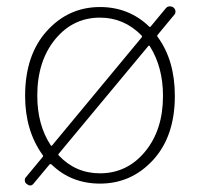

<svg xmlns="http://www.w3.org/2000/svg" viewBox="-20 -562 626 601"><path d="M449.2 -417Q447.3 -420.9 444.3 -418L164.1 -81.1Q161.1 -78.1 164.1 -75.2Q216.8 -19.5 293 -19.5Q377.9 -19.5 434.1 -87.4Q490.2 -155.3 490.2 -261.7Q490.2 -351.6 449.2 -417ZM138.7 -107.4Q140.6 -103.5 143.6 -107.4L422.9 -444.3Q425.8 -448.2 422.9 -451.2Q368.2 -506.8 293 -506.8Q208 -506.8 152.3 -438.5Q96.7 -370.1 96.7 -262.7Q96.7 -170.9 138.7 -107.4ZM523.4 -538.1Q529.3 -533.2 529.3 -525.4Q529.3 -519.5 525.4 -515.6L473.6 -453.1Q470.7 -450.2 473.6 -446.3Q527.3 -373 527.3 -261.7Q527.3 -135.7 459.5 -61.5Q391.6 12.7 293 12.7Q203.1 12.7 141.6 -46.9Q137.7 -49.8 134.8 -46.9L85.9 11.7Q81.1 18.6 74.2 18.6Q69.3 18.6 63.5 13.7Q57.6 9.8 57.6 2Q57.6 -3.9 61.5 -7.8L113.3 -70.3Q116.2 -74.2 113.3 -77.1Q58.6 -153.3 58.6 -261.7Q58.6 -389.6 126.5 -464.8Q194.3 -540 293 -540Q382.8 -540 446.3 -479.5Q449.2 -475.6 452.1 -479.5L499 -536.1Q503.9 -542 510.7 -542Q511.7 -542 512.7 -542Q518.6 -542 523.4 -538.1Z"/></svg>

Font: Gen Jyuu Gothic ExtraLight
Style: Regular
Weight: 100
Designer: [Source Han Sans]
Ryoko NISHIZUKA  (kana & ideographs); Paul D. Hunt (Latin, Greek & Cyrillic); Wenlong ZHANG  (bopomofo
Version: Version 1.002.20150607